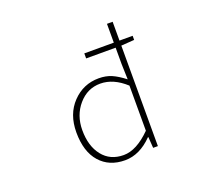

<svg xmlns="http://www.w3.org/2000/svg" viewBox="-133 -966 1267 1152"><g transform="rotate(-20 500.0 -390.5)"><path d="M656.2 -111.3V-399.4Q578.1 -470.7 495.1 -470.7Q412.1 -470.7 355.5 -404.8Q298.8 -338.9 298.8 -244.1Q298.8 -142.6 347.7 -81.1Q396.5 -19.5 482.4 -19.5Q564.5 -19.5 656.2 -111.3ZM692.4 -673.8H776.4V-647.5L692.4 -641.6V0H662.1L657.2 -70.3H654.3Q573.2 12.7 479.5 12.7Q378.9 12.7 319.8 -54.2Q260.7 -121.1 260.7 -244.1Q260.7 -360.4 329.6 -432.1Q398.4 -503.9 497.1 -503.9Q543 -503.9 579.1 -488.3Q615.2 -472.7 659.2 -438.5L656.2 -537.1V-641.6H467.8V-673.8H656.2V-793.9H692.4Z"/></g></svg>

Font: GenEi Gothic M ExtraLight
Style: Regular
Weight: 200
Designer: o_tamon (Modified); [Source Han Sans]
Ryoko NISHIZUKA  (kana & ideographs); Paul D. Hunt (Latin, Greek & Cyrillic); Wenl
Version: Version 1.1a;Original Version 1.004